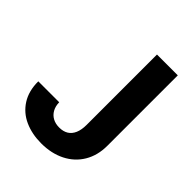

<svg xmlns="http://www.w3.org/2000/svg" viewBox="-202 -824 951 951"><g transform="rotate(45 274.0 -348.5)"><path d="M487.8 -707V-213.8Q487.8 -146.2 457.6 -95.6Q427.5 -45 373 -17.6Q318.6 9.8 247.6 9.8Q182.4 9.8 131 -13.4Q79.6 -36.5 49.8 -83.2Q20.1 -129.9 20.1 -197.4H166.7Q167.2 -169.8 178.5 -149.8Q189.8 -129.8 209.3 -119.3Q228.8 -108.7 254.8 -108.7Q283.1 -108.7 302.4 -120.5Q321.7 -132.4 331.9 -156Q342 -179.6 342 -213.8V-707Z"/></g></svg>

Font: Pretendard GOV Variable
Style: Regular
Weight: 400
Designer: Base glyphs from Inter by Rasmus Andersson; Hangul glyphs from Noto Sans CJK(Source Han Sans) by Jang Soo-young and Kang
Foundry: Kil Hyung-jin
Version: Version 1.307;Glyphs 3.2 (3192)